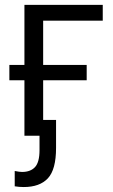

<svg xmlns="http://www.w3.org/2000/svg" viewBox="-20 -545 452 771"><path d="M39.1 141.6Q58.6 145.5 68.4 145.5Q102.5 145.5 120.6 126Q138.7 106.4 138.7 57.6V0H78.1V-222.7H17.6V-284.2H78.1V-525.4H392.6V-461.9H153.3V-284.2H328.1V-222.7H153.3V-63.5H205.1V48.8Q205.1 135.7 172.4 170.9Q139.6 206.1 75.2 206.1Q56.6 206.1 39.1 203.1Z"/></svg>

Font: Gothic A1
Style: Regular
Weight: 400
Designer: HanYang I&C Co.,Ltd.
Foundry: HanYang I&C Co.,Ltd.
Version: Version 2.50